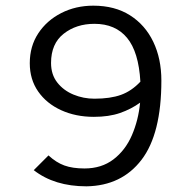

<svg xmlns="http://www.w3.org/2000/svg" viewBox="-20 -647 665 677"><path d="M285 10Q172 10 99 -47L151 -99Q178 -74 207 -63.5Q236 -53 278 -53Q338 -53 380 -85Q422 -117 445 -170Q468 -223 474 -285Q442 -262 403 -248.5Q364 -235 311 -235Q247 -235 195.5 -258.5Q144 -282 114.5 -324.5Q85 -367 85 -424Q85 -484 115 -529.5Q145 -575 196 -601Q247 -627 309 -627Q385 -627 438.5 -593Q492 -559 520.5 -499.5Q549 -440 549 -363Q549 -175 479 -83.5Q409 8 285 10ZM160 -425Q160 -384 182 -356Q204 -328 239 -313.5Q274 -299 313 -299Q369 -299 406.5 -312.5Q444 -326 475 -359Q469 -464 428 -513.5Q387 -563 313 -563Q249 -563 204.5 -528Q160 -493 160 -425Z"/></svg>

Font: Inconsolata Expanded
Style: Regular
Weight: 400
Width: 7
Monospace: yes
Designer: Raph Levien, Cyreal, Brenton Simpson
Foundry: Raph Levien, Cyreal, Google
Version: Version 3.100; ttfautohint (v1.8.4.7-5d5b)